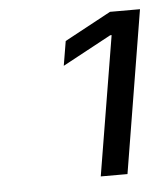

<svg xmlns="http://www.w3.org/2000/svg" viewBox="-38 -864 389 458"><g transform="rotate(-5 156.5 -634.5)"><path d="M313.5 -829.1 249.5 -439.9H185.5L240.7 -773.4H237.3L120.6 -710.4L130.4 -769L241.7 -829.1Z"/></g></svg>

Font: Inter 16pt Light
Style: Italic
Weight: 300
Italic angle: -9.3988°
Version: Version 4.001;git-66647c0bb